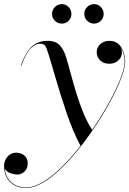

<svg xmlns="http://www.w3.org/2000/svg" viewBox="-88 -672 640 952"><path d="M41 260Q7.5 260 -17 246.2Q-41.5 232.5 -54.8 208Q-68 183.5 -68 151Q-68 134.5 -60.5 119.2Q-53 104 -39.2 94.5Q-25.5 85 -6.5 85Q6 85 19 90.5Q32 96 40.8 107.8Q49.5 119.5 49.5 138.5Q49.5 163 33.8 178.2Q18 193.5 -1 193.5Q-14 193.5 -29.5 189Q-45 184.5 -56 175.2Q-67 166 -67 151H-65Q-65 183 -52 206.8Q-39 230.5 -15 244Q9 257.5 41 257.5Q80 257.5 125.2 230.2Q170.5 203 217.5 156.8Q264.5 110.5 309.8 52.8Q355 -5 394.8 -66.8Q434.5 -128.5 465 -186.5Q495.5 -244.5 512.8 -291.5Q530 -338.5 530 -366Q530 -386.5 523.2 -409.8Q516.5 -433 500 -450Q483.5 -467 453.5 -467V-468.5Q472 -468.5 486.2 -460.5Q500.5 -452.5 508.5 -439.8Q516.5 -427 516.5 -413Q516.5 -396.5 508 -383.5Q499.5 -370.5 485.5 -363.2Q471.5 -356 454.5 -356Q424.5 -356 408 -373.2Q391.5 -390.5 391.5 -413Q391.5 -436 408.8 -452.8Q426 -469.5 453.5 -469.5Q484 -469.5 501.2 -452.2Q518.5 -435 525.5 -410.8Q532.5 -386.5 532.5 -366Q532.5 -338 515.2 -290.8Q498 -243.5 467.5 -185.2Q437 -127 397.2 -65.2Q357.5 -3.5 312 54.5Q266.5 112.5 219.2 159Q172 205.5 126.2 232.8Q80.5 260 41 260ZM312 51.5Q294 20 276 -22.8Q258 -65.5 241.5 -114Q225 -162.5 209.8 -211.2Q194.5 -260 182 -304Q169.5 -348 159.2 -382Q149 -416 142 -434Q139 -442 132 -448.8Q125 -455.5 107.5 -455.5Q90.5 -455.5 66.2 -434Q42 -412.5 17.5 -345.5L15 -346.5Q31.5 -391.5 50.2 -418.5Q69 -445.5 92.8 -457.5Q116.5 -469.5 147.5 -469.5Q190 -469.5 210.2 -445.5Q230.5 -421.5 240.5 -385.5Q251 -352 263.2 -305.5Q275.5 -259 291 -208.5Q306.5 -158 326 -110.5Q345.5 -63 370 -27Q362.5 -16 355.8 -6.5Q349 3 342.5 11.8Q336 20.5 328.5 30.2Q321 40 312 51.5ZM378.5 -555Q358.5 -555 344.2 -569Q330 -583 330 -603Q330 -623 344.2 -637.2Q358.5 -651.5 378.5 -651.5Q398.5 -651.5 412.2 -637.2Q426 -623 426 -603Q426 -583 412.2 -569Q398.5 -555 378.5 -555ZM218.5 -555Q198.5 -555 184.2 -569Q170 -583 170 -603Q170 -623 184.2 -637.2Q198.5 -651.5 218.5 -651.5Q238.5 -651.5 252.2 -637.2Q266 -623 266 -603Q266 -583 252.2 -569Q238.5 -555 218.5 -555Z"/></svg>

Font: Bodoni Moda 72pt
Style: Italic
Weight: 400
Italic angle: -13°
Designer: Owen Earl
Foundry: indestructible type
Version: Version 2.005